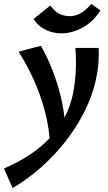

<svg xmlns="http://www.w3.org/2000/svg" viewBox="-74 -664 547 973"><path d="M-10 289 -54 190Q18 159 77 120Q136 81 180 33.5Q224 -14 253 -68.5Q282 -123 295 -185Q306 -239 309.5 -298Q313 -357 308 -421H426Q428 -381 424.5 -341Q421 -301 412 -260Q394 -178 354 -98.5Q314 -19 257.5 53Q201 125 133 185Q65 245 -10 289ZM180 82Q177 -12 153.5 -100Q130 -188 94.5 -265Q59 -342 20 -402L133 -432Q167 -374 194.5 -301.5Q222 -229 239 -152.5Q256 -76 256 -3ZM237 -495Q194 -495 156 -513.5Q118 -532 96 -568L181 -636Q206 -602 231 -592Q256 -582 278 -582Q307 -582 333 -596Q359 -610 389 -644L435 -611Q397 -552 343.5 -523.5Q290 -495 237 -495Z"/></svg>

Font: Ysabeau Infant
Style: Bold Italic
Weight: 700
Italic angle: -12°
Designer: Christian Thalmann (Catharsis Fonts)
Version: Version 2.001;gftools[0.9.30]; featfreeze: ss01,ss02,lnum